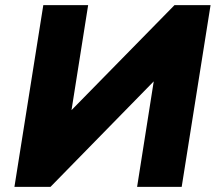

<svg xmlns="http://www.w3.org/2000/svg" viewBox="-20 -725 841 745"><path d="M36 0 148 -705H322L255 -282L246 -286L657 -705H797L685 0H512L579 -425L588 -421L176 0Z"/></svg>

Font: Nunito Sans 9pt Black
Style: Italic
Weight: 900
Italic angle: -9°
Version: Version 3.101;gftools[0.9.27]